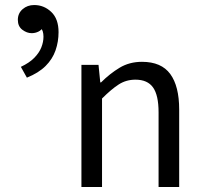

<svg xmlns="http://www.w3.org/2000/svg" viewBox="-20 -744 809 764"><path d="M87 -435 63 -478Q97 -494 116.5 -514Q136 -534 144.5 -555.5Q153 -577 153 -598Q153 -610 150 -619.5Q147 -629 140 -636H152Q145 -624 132.5 -618Q120 -612 106 -612Q87 -612 69 -625.5Q51 -639 51 -665Q51 -691 70 -707.5Q89 -724 116 -724Q155 -724 184 -696.5Q213 -669 213 -616Q213 -578 201 -543.5Q189 -509 161.5 -481.5Q134 -454 87 -435ZM304 0V-486H372L379 -416H382Q417 -451 456 -474.5Q495 -498 545 -498Q622 -498 657.5 -449.5Q693 -401 693 -308V0H611V-297Q611 -365 589 -396Q567 -427 519 -427Q482 -427 452.5 -408Q423 -389 386 -352V0Z"/></svg>

Font: Mada
Style: Regular
Weight: 400
Designer: Khaled Hosny
Version: Version 1.5